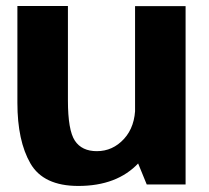

<svg xmlns="http://www.w3.org/2000/svg" viewBox="-20 -613 693 638"><path d="M467.6 0H596.7V-592.7H428.8V-94.7ZM205.7 -593H37.8V-271.2Q37.8 -145.1 81 -70.1Q124.2 4.9 240.2 4.9Q369.3 4.9 440.6 -71.5Q511.8 -148 511.8 -226L429.5 -260.5Q429.5 -192.4 392.1 -151.5Q354.6 -110.7 301.8 -110.7Q251.9 -110.7 228.8 -145.5Q205.7 -180.3 205.7 -279.4Z"/></svg>

Font: Anybody Thin
Style: Regular
Weight: 100
Designer: Tyler Finck
Foundry: Etcetera Type Company
Version: Version 1.114;gftools[0.9.25]